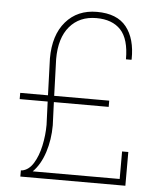

<svg xmlns="http://www.w3.org/2000/svg" viewBox="-52 -766 666 811"><g transform="rotate(5 281.0 -360.5)"><path d="M64.5 0V-26.4H69.3Q98.1 -31.7 117.4 -63Q136.7 -94.2 146.2 -138.7Q155.8 -183.1 155.8 -227.5L151.9 -325.7H33.2V-352.1H150.9L145.5 -507.8Q145.5 -607.4 194.8 -664.3Q244.1 -721.2 326.7 -721.2Q412.1 -721.2 451.7 -671.4Q491.2 -621.6 489.7 -534.7L488.8 -532.2H465.8Q465.8 -618.2 429.9 -656.5Q394 -694.8 326.7 -694.8Q254.9 -694.8 213.4 -646Q171.9 -597.2 171.9 -507.8L177.2 -352.1H410.6V-325.7H178.2L182.1 -227.5Q182.1 -166.5 164.6 -112.5Q147 -58.6 114.7 -26.4H483.4V-143.1H509.8V0Z"/></g></svg>

Font: Roboto Slab Thin
Style: Regular
Weight: 100
Designer: Google
Version: Version 2.000; ttfautohint (v1.8.1.43-b0c9)